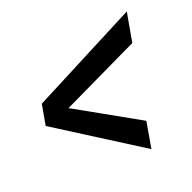

<svg xmlns="http://www.w3.org/2000/svg" viewBox="-88 -626 614 615"><g transform="rotate(-20 219.0 -318.5)"><path d="M343.8 -188.5 123.5 -312 386.7 -438 404.8 -539.1 47.9 -354.5 35.2 -283.2 328.1 -97.7Z"/></g></svg>

Font: Roboto Condensed
Style: Italic
Weight: 400
Designer: Google
Version: Version 1.000;PS 001.000;hotconv 1.0.88;makeotf.lib2.5.64775